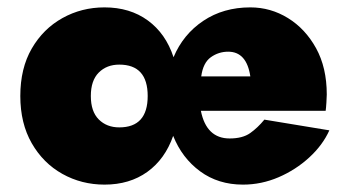

<svg xmlns="http://www.w3.org/2000/svg" viewBox="-20 -490 940 520"><path d="M35 -230Q35 -305 66 -358.5Q97 -412 149 -441Q201 -470 263 -470Q332 -470 380.5 -434.5Q429 -399 450 -335Q476 -397 530.5 -433.5Q585 -470 658 -470Q713 -470 760 -441Q807 -412 836 -359.5Q865 -307 865 -234Q865 -228 864 -212Q863 -196 862 -190H524Q539 -115 602 -115Q637 -115 657.5 -129.5Q678 -144 696 -166L872 -137Q854 -97 817.5 -63.5Q781 -30 734.5 -10Q688 10 638 10Q571 10 522 -26Q473 -62 449 -122Q427 -59 379 -24.5Q331 10 263 10Q201 10 149 -19Q97 -48 66 -102Q35 -156 35 -230ZM598 -350Q572 -350 551 -335Q530 -320 525 -283H658Q648 -350 598 -350ZM226 -230Q226 -188 247.5 -166.5Q269 -145 303 -145Q380 -145 380 -230Q380 -315 303 -315Q269 -315 247.5 -293.5Q226 -272 226 -230Z"/></svg>

Font: Jost* Black
Style: Regular
Weight: 900
Version: Version 3.7